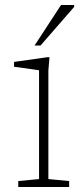

<svg xmlns="http://www.w3.org/2000/svg" viewBox="-20 -752 337 772"><path d="M179 -522 174.5 -469V-32L258 -24V0H53.5V-24L137 -32V-469.5Q131.5 -470.5 113.2 -473Q95 -475.5 73.5 -478.5Q52 -481.5 36.5 -483.5V-503L170.5 -522ZM119 -569 225.5 -732H278V-724L143 -569Z"/></svg>

Font: Newsreader 6pt ExtraLight
Style: Regular
Weight: 275
Designer: Hugues Gentile
Foundry: Production Type
Version: Version 1.003; ttfautohint (v1.8.3)